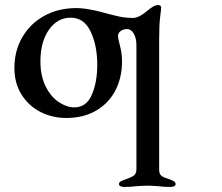

<svg xmlns="http://www.w3.org/2000/svg" viewBox="-20 -453 878 760"><path d="M451 276Q451 269 457 265.5Q463 262 474 258Q498 250 509 242.5Q520 235 520 216V-274Q520 -302 509.5 -320Q499 -338 483 -338Q469 -338 458 -330.5Q447 -323 447 -309L449 -297Q450 -291 456.5 -265Q463 -239 463 -210Q463 -146 437 -95.5Q411 -45 361 -15.5Q311 14 242 14Q187 14 140 -10Q93 -34 65 -79Q37 -124 37 -184Q37 -252 68.5 -306Q100 -360 155.5 -390.5Q211 -421 282 -421Q306 -421 338.5 -415Q371 -409 390 -403Q426 -393 452 -387.5Q478 -382 505 -382Q518 -382 530 -388Q542 -394 552 -401.5Q562 -409 565 -412Q579 -423 588 -428Q597 -433 608 -433Q612 -433 615 -430Q618 -427 618 -424Q618 -418 614 -386.5Q610 -355 610 -297V219Q610 237 620.5 244Q631 251 652 257Q663 261 669 265Q675 269 675 276Q675 282 668.5 284.5Q662 287 655 287Q627 287 606 284Q580 282 564 282Q548 282 520 284Q499 287 470 287Q463 287 457 284Q451 281 451 276ZM365 -197Q365 -272 339 -327.5Q313 -383 260 -383Q207 -383 173.5 -335Q140 -287 140 -210Q140 -153 160.5 -111.5Q181 -70 212.5 -49Q244 -28 274 -28Q322 -28 343.5 -78Q365 -128 365 -197Z"/></svg>

Font: EB Garamond Medium
Style: Italic
Weight: 500
Italic angle: -17.2°
Designer: Georg Duffner and Octavio Pardo
Foundry: Georg Duffner
Version: Version 1.000